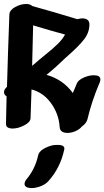

<svg xmlns="http://www.w3.org/2000/svg" viewBox="-20 -667 523 962"><path d="M268 59Q307 59 302 82Q282 175 222 241Q207 258 180 267.5Q153 277 130 275Q103 272 103 254Q103 244 113 231Q156 180 171 112Q175 93 196.5 80Q218 67 243 61Q253 59 268 59ZM205 -391Q244 -422 268.5 -446Q293 -470 306 -494Q252 -508 146 -540L141 -337Q171 -362 176 -367ZM450 -290Q483 -290 483 -269Q483 -263 480 -255Q439 -159 418 -69Q413 -49 389 -32Q379 -19 358.5 -10Q338 -1 318 -1Q301 -1 290.5 -8Q280 -15 279 -30Q275 -95 236.5 -149Q198 -203 138 -219L133 -74Q132 -55 101.5 -39Q71 -23 43 -23Q28 -23 19 -28.5Q10 -34 10 -46L13 -184Q0 -193 0 -205Q0 -219 15 -232Q20 -414 27 -595Q28 -616 55.5 -631.5Q83 -647 111 -647Q132 -647 141 -637Q250 -607 367 -571Q385 -575 392 -575Q409 -575 418.5 -567.5Q428 -560 428 -545Q428 -504 401 -469.5Q374 -435 326 -393L306 -375Q258 -328 213 -292Q295 -269 345 -201Q349 -211 366 -251Q374 -267 400 -278.5Q426 -290 450 -290Z"/></svg>

Font: Sedgwick Ave Display
Style: Regular
Weight: 400
Designer: Kevin Burke, Pedro Vergani
Foundry: Google, Inc.
Version: Version 1.000